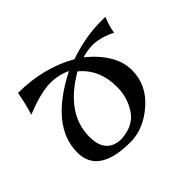

<svg xmlns="http://www.w3.org/2000/svg" viewBox="-118 -685 865 865"><g transform="rotate(-45 314.0 -252.5)"><path d="M276.9 4.9Q74.7 4.9 74.7 -131.8Q74.7 -298.8 307.6 -418Q261.7 -439.5 210.9 -439.5Q149.4 -439.5 48.8 -398.4Q65.9 -454.6 75.7 -510.3Q236.3 -510.3 362.8 -438Q469.2 -474.6 564.5 -474.6H596.2Q580.1 -435.5 573.2 -396Q522.5 -422.9 470.7 -425.8Q433.6 -425.8 398.4 -415Q511.7 -321.3 511.7 -220.2Q511.7 -126.5 436.5 -60.8Q361.3 4.9 276.9 4.9ZM254.9 -33.7Q336.9 -37.1 373.8 -91.3Q410.6 -145.5 410.6 -214.8Q410.6 -325.7 334 -389.6Q163.1 -290.5 163.1 -143.1Q163.1 -38.1 254.9 -33.7Z"/></g></svg>

Font: Kelvinch
Style: Italic
Weight: 400
Italic angle: -10°
Designer: Paul James Miller
Foundry: High-Logic / Made with FontCreator
Version: Version 3.40;July 22, 2017;FontCreator 11.0.0.2388 64-bit